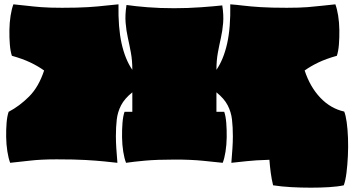

<svg xmlns="http://www.w3.org/2000/svg" viewBox="-20 -736 1638 888"><path d="M1243 121Q1236 92 1232 61.5Q1228 31 1226 3Q1159 5 1120 9.5Q1081 14 1050 17Q1053 -19 1055 -49.5Q1057 -80 1057 -106Q1057 -148 1053 -183Q1049 -218 1033 -249Q1017 -280 981 -309V-219H1017Q1024 -199 1026.5 -167.5Q1029 -136 1028.5 -101Q1028 -66 1023 -34.5Q1018 -3 1010 17Q974 13 918 7.5Q862 2 790 2Q705 2 650.5 7Q596 12 563 17Q555 -3 550 -34.5Q545 -66 544.5 -101Q544 -136 546.5 -167.5Q549 -199 556 -219H592V-309Q556 -280 540 -249Q524 -218 520 -183Q516 -148 516 -106Q516 -80 518 -49.5Q520 -19 523 17Q496 14 462 10.5Q428 7 376.5 4Q325 1 242 1Q169 1 118.5 7Q68 13 27 17Q19 -4 14 -36Q9 -68 8.5 -102.5Q8 -137 10.5 -168Q13 -199 20 -219Q70 -245 114.5 -289.5Q159 -334 184 -410Q156 -430 120.5 -447Q85 -464 35 -478Q28 -499 25.5 -530.5Q23 -562 23.5 -597Q24 -632 29 -663.5Q34 -695 42 -716Q75 -713 103.5 -709.5Q132 -706 170 -703Q208 -700 267 -700Q340 -700 387.5 -703Q435 -706 468 -710Q501 -714 528 -716Q526 -608 542.5 -534.5Q559 -461 592 -413Q592 -456 585.5 -491.5Q579 -527 571.5 -560.5Q564 -594 561 -630.5Q558 -667 565 -713Q606 -707 662.5 -702.5Q719 -698 785 -698Q849 -698 910.5 -702.5Q972 -707 1008 -711Q1015 -666 1012 -629.5Q1009 -593 1001.5 -560Q994 -527 987.5 -491.5Q981 -456 981 -413Q1014 -461 1030.5 -534.5Q1047 -608 1045 -716Q1073 -714 1105.5 -710Q1138 -706 1186 -703Q1234 -700 1306 -700Q1365 -700 1403 -703Q1441 -706 1470 -709.5Q1499 -713 1531 -716Q1539 -695 1544 -663.5Q1549 -632 1549.5 -597Q1550 -562 1547.5 -530.5Q1545 -499 1538 -478Q1488 -464 1452.5 -447Q1417 -430 1389 -410Q1414 -334 1461.5 -284Q1509 -234 1572 -220Q1579 -203 1583.5 -170.5Q1588 -138 1589.5 -97.5Q1591 -57 1589 -15Q1587 27 1582.5 63Q1578 99 1570 121Q1543 127 1503 129.5Q1463 132 1417.5 132Q1372 132 1326.5 129.5Q1281 127 1243 121Z"/></svg>

Font: Oi
Style: Regular
Weight: 400
Designer: Kostas Bartsokas, Mohamad Dakak
Foundry: Foundry5
Version: Version 4.000